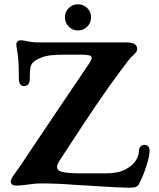

<svg xmlns="http://www.w3.org/2000/svg" viewBox="-20 -866 741 896"><path d="M417 2 390 0 336 -3Q247 -10 176 -10Q142 -10 104 -4Q72 0 58 0Q30 0 30 -20Q30 -31 49 -56Q80 -98 124 -166Q138 -188 284 -404L397 -571Q408 -588 408 -596Q408 -605 395.5 -608Q383 -611 352 -611H291Q246 -611 217.5 -608Q189 -605 165 -594Q142 -584 133 -573.5Q124 -563 121.5 -548Q119 -533 119 -498Q119 -482 112 -473Q105 -464 92 -464Q81 -464 74.5 -473Q68 -482 68 -498Q68 -582 62 -617Q56 -652 56 -659Q56 -662 58 -668Q63 -678 78 -678Q88 -678 100 -675Q130 -668 161 -668H571Q620 -668 620 -638Q620 -629 615.5 -623Q611 -617 603.5 -610Q596 -603 591 -598Q582 -588 575.5 -579.5Q569 -571 563 -563L540 -532Q489 -464 429 -375.5Q369 -287 285 -158L260 -120Q246 -98 246 -87Q246 -69 273 -63Q300 -57 364 -57H475Q530 -57 564.5 -75Q599 -93 613.5 -116.5Q628 -140 628 -158Q628 -174 635.5 -182Q643 -190 654 -190Q678 -190 678 -162Q678 -138 663 -91Q648 -44 630 -10Q624 3 613.5 6.5Q603 10 580 10Q547 10 417 2ZM283 -786Q283 -811 301 -828.5Q319 -846 344 -846Q369 -846 387 -828.5Q405 -811 405 -786Q405 -760 387.5 -742Q370 -724 344 -724Q318 -724 300.5 -742Q283 -760 283 -786Z"/></svg>

Font: Raigarh Medium
Style: Regular
Weight: 500
Designer: jaikishan Patel
Foundry: MagicType
Version: Version 1.000